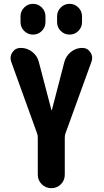

<svg xmlns="http://www.w3.org/2000/svg" viewBox="-20 -980 540 1000"><path d="M408.2 -730.5Q435.5 -730.5 450.7 -708Q465.8 -685.5 457 -660.2L321.3 -286.1Q317.4 -277.3 317.4 -263.7V-70.3Q317.4 -41 297.4 -20.5Q277.3 0 247.6 0Q217.8 0 197.3 -20.5Q176.8 -41 176.8 -70.3V-263.7Q176.8 -276.4 172.9 -286.1L38.1 -659.2Q29.3 -685.5 44.9 -708Q60.5 -730.5 87.9 -730.5Q122.1 -730.5 148.4 -709.5Q174.8 -688.5 182.6 -656.2L248 -406.2Q248 -405.3 249 -405.3Q250 -405.3 250 -406.2L315.4 -658.2Q324.2 -689.5 350.1 -710Q376 -730.5 408.2 -730.5ZM277.3 -894.5Q277.3 -921.9 296.4 -940.9Q315.4 -960 342.3 -960Q369.1 -960 388.2 -940.9Q407.2 -921.9 407.2 -894.5V-865.2Q407.2 -837.9 388.2 -818.8Q369.1 -799.8 342.3 -799.8Q315.4 -799.8 296.4 -818.8Q277.3 -837.9 277.3 -865.2ZM216.8 -894.5V-865.2Q216.8 -837.9 197.8 -818.8Q178.7 -799.8 151.9 -799.8Q125 -799.8 106 -818.8Q86.9 -837.9 86.9 -865.2V-894.5Q86.9 -921.9 106 -940.9Q125 -960 151.9 -960Q178.7 -960 197.8 -940.9Q216.8 -921.9 216.8 -894.5Z"/></svg>

Font: Rounded-X Mgen+ 1mn bold
Style: Bold
Weight: 700
Designer: [Source Han Sans]
Ryoko NISHIZUKA  (kana & ideographs); Paul D. Hunt (Latin, Greek & Cyrillic); Wenlong ZHANG  (bopomofo
Version: Version 1.059.20150602